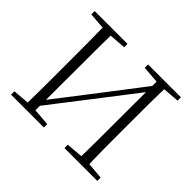

<svg xmlns="http://www.w3.org/2000/svg" viewBox="-158 -948 1174 1174"><g transform="rotate(45 428.5 -361.5)"><path d="M162 0H229L230 -390C230 -502 230 -614 232 -723H162C164 -613 164 -502 164 -390V-333C164 -221 164 -110 162 0ZM625 0H696C692 -110 692 -221 692 -333V-390C692 -502 692 -614 696 -723H629L628 -340C628 -221 628 -110 625 0ZM56 0H340V-29L206 -40H188L56 -29ZM56 -694 188 -684H206L340 -694V-723H56ZM518 0H802V-29L670 -40H651L518 -29ZM518 -694 651 -684H670L802 -694V-723H518ZM199 -38 428 -334 660 -635H670L658 -686L428 -386L198 -88H189Z"/></g></svg>

Font: Source Han Serif TW VF
Style: Regular
Weight: 250
Designer: Ryoko NISHIZUKA 西塚涼子 (kana & ideographs); Frank Grießhammer (Latin, Greek & Cyrillic); Wenlong ZHANG 张文龙 (bopomofo); San
Foundry: Adobe
Version: Version 2.002;hotconv 1.1.0;makeotfexe 2.6.0